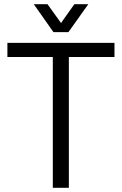

<svg xmlns="http://www.w3.org/2000/svg" viewBox="-20 -889 578 909"><path d="M230 0V-619H15V-686H522V-619H306V0ZM140 -869H205L287 -755H251L332 -869H398L304 -737H233Z"/></svg>

Font: Archivo SemiCondensed Light
Style: Regular
Weight: 300
Width: 4
Designer: Hector Gatti
Foundry: Omnibus-Type
Version: Version 2.001